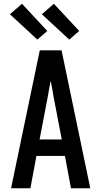

<svg xmlns="http://www.w3.org/2000/svg" viewBox="-20 -1003 540 1023"><path d="M39 0 192 -735H308L461 0H358L326 -172H174L142 0ZM309 -260 265 -490Q262 -511 258 -531.5Q254 -552 250 -572Q246 -552 242 -531.5Q238 -511 235 -490L191 -260ZM349 -792 203 -927 267 -983 402 -838ZM179 -792 33 -927 97 -983 232 -838Z"/></svg>

Font: Iosevka Term Semibold
Style: Regular
Weight: 600
Monospace: yes
Designer: Belleve Invis
Foundry: Belleve Invis
Version: Version 31.4.0